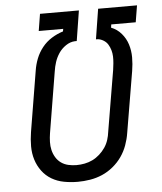

<svg xmlns="http://www.w3.org/2000/svg" viewBox="-53 -781 706 836"><g transform="rotate(-5 300.0 -363.5)"><path d="M254 8Q223 8 193.5 2.5Q164 -3 139.5 -17.5Q115 -32 98 -55Q81 -78 72.5 -105.5Q64 -133 64 -163.5Q64 -194 69 -225L113 -491Q117 -517 127 -542.5Q137 -568 154.5 -590Q172 -612 196 -627Q220 -642 246 -650L248 -661H141L153 -735H323L302 -603H294Q273 -602 254 -589Q235 -576 223 -558Q211 -540 204.5 -520Q198 -500 195 -479L151 -213Q148 -194 147.5 -175.5Q147 -157 151 -140Q155 -123 164 -108Q173 -93 187 -83Q201 -73 218.5 -69Q236 -65 254 -65Q272 -65 290 -68.5Q308 -72 324.5 -80Q341 -88 355.5 -101Q370 -114 380.5 -129.5Q391 -145 396.5 -162.5Q402 -180 404 -197L449 -464Q451 -478 452.5 -493Q454 -508 453.5 -522.5Q453 -537 449 -550.5Q445 -564 438 -575.5Q431 -587 418.5 -594.5Q406 -602 393 -603H386L407 -735H577L565 -662H458L456 -648Q482 -638 500.5 -616.5Q519 -595 527.5 -568Q536 -541 536 -511.5Q536 -482 531 -452L486 -185Q482 -159 472.5 -132.5Q463 -106 447 -83Q431 -60 408.5 -41.5Q386 -23 360.5 -12Q335 -1 307.5 3.5Q280 8 254 8Z"/></g></svg>

Font: Iosevka Custom Oblique
Style: Regular
Weight: 400
Italic angle: -9°
Designer: Belleve Invis
Foundry: Belleve Invis
Version: Version 27.0.1